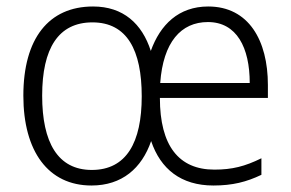

<svg xmlns="http://www.w3.org/2000/svg" viewBox="-20 -613 898 592"><path d="M622 -593C531 -593 474 -537 445 -456C418 -540 360 -593 267 -593C130 -593 52 -494 52 -318C52 -146 129 -41 262 -41C356 -41 417 -94 446 -178C475 -92 538 -41 638 -41C697 -41 740 -52 786 -74V-125C735 -100 696 -90 641 -90C531 -90 473 -164 473 -311H806V-351C806 -488 747 -593 622 -593ZM621 -545C710 -545 750 -466 750 -357H474C483 -483 538 -545 621 -545ZM265 -544C372 -544 417 -458 417 -316C417 -174 370 -89 263 -89C158 -89 110 -174 110 -318C110 -464 160 -544 265 -544Z"/></svg>

Font: Noto Sans Tamil UI SemiCondensed Light
Style: Regular
Weight: 300
Width: 4
Designer: Jelle Bosma - Monotype Design Team
Foundry: Monotype Imaging Inc.
Version: Version 2.004